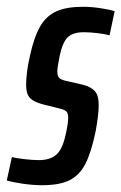

<svg xmlns="http://www.w3.org/2000/svg" viewBox="-39 -538 358 566"><path d="M-19 -6 -4 -75Q6 -72 31.5 -69Q57 -66 75 -66Q109 -66 127 -82Q145 -98 154 -139Q162 -173 162 -191Q162 -205 156 -210Q150 -215 137 -218L89 -230Q61 -237 49.5 -249Q38 -261 38 -287Q38 -324 49 -372Q61 -428 79 -459.5Q97 -491 127 -504.5Q157 -518 206 -518Q230 -518 256.5 -514Q283 -510 299 -505L284 -434Q269 -438 247 -440.5Q225 -443 208 -443Q177 -443 161.5 -429Q146 -415 137 -374Q130 -339 130 -327Q130 -314 135.5 -308.5Q141 -303 154 -300L206 -288Q229 -282 240.5 -269.5Q252 -257 252 -228Q252 -201 243 -151Q230 -89 213 -55.5Q196 -22 166.5 -7Q137 8 85 8Q58 8 27.5 3.5Q-3 -1 -19 -6Z"/></svg>

Font: Saira Ultra Condensed SemiBold
Style: Italic
Weight: 600
Width: 1
Italic angle: -12°
Designer: Hector Gatti with collaboration of the Omnibus-Type team
Foundry: Omnibus-Type
Version: Version 1.001; ttfautohint (v1.8)